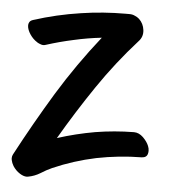

<svg xmlns="http://www.w3.org/2000/svg" viewBox="-57 -847 844 953"><g transform="rotate(5 364.5 -370.5)"><path d="M698.2 -150.4Q690.4 -170.9 668.9 -192.4Q647.5 -212.9 623 -212.9Q525.4 -211.9 430.7 -196.3Q335.9 -179.7 244.1 -150.4Q323.2 -286.1 412.1 -417Q501 -547.9 606.4 -665Q628.9 -688.5 625 -721.7Q621.1 -753.9 598.6 -775.4Q588.9 -784.2 576.2 -789.1Q564.5 -794.9 549.8 -794.9Q540 -794.9 530.3 -794.9Q418.9 -794.9 309.6 -778.3Q189.5 -760.7 74.2 -723.6Q65.4 -720.7 60.5 -715.8Q55.7 -710 53.7 -702.1Q50.8 -684.6 62.5 -662.1Q75.2 -638.7 94.7 -623Q107.4 -612.3 122.1 -607.4Q135.7 -601.6 148.4 -606.4Q215.8 -627.9 284.2 -642.6Q352.5 -658.2 422.9 -666Q309.6 -523.4 213.9 -367.2Q119.1 -210.9 34.2 -50.8Q29.3 -42 29.3 -31.2Q29.3 -27.3 30.3 -22.5Q33.2 -7.8 42 6.8Q55.7 28.3 77.1 42Q95.7 53.7 111.3 53.7Q115.2 53.7 119.1 52.7Q150.4 46.9 177.7 30.3Q205.1 12.7 233.4 0Q335.9 -44.9 447.3 -68.4Q559.6 -90.8 671.9 -91.8Q696.3 -92.8 701.2 -112.3Q703.1 -119.1 703.1 -127Q703.1 -138.7 698.2 -150.4Z"/></g></svg>

Font: TroubleSide
Style: Comic
Weight: 400
Designer: Koroletov
Version: 1_5